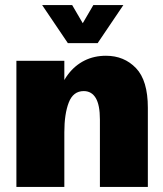

<svg xmlns="http://www.w3.org/2000/svg" viewBox="-20 -741 646 761"><path d="M376 -267Q376 -325 359.5 -352.5Q343 -380 312 -380Q270 -380 252.5 -334.5Q235 -289 235 -217L216 -282L209 -360Q223 -411 250 -446.5Q277 -482 315 -501Q353 -520 400 -520Q472 -520 519 -471Q566 -422 566 -314V0H376ZM45 -500H235V0H45ZM147 -721H266L308 -649L350 -721H469L367 -570H249Z"/></svg>

Font: Moderustic ExtraBold
Style: Regular
Weight: 800
Designer: Tural Alisoy
Foundry: TAFT Foundry
Version: Version 2.120